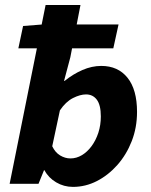

<svg xmlns="http://www.w3.org/2000/svg" viewBox="-20 -720 593 752"><path d="M265.8 12Q230.1 12 199.9 -5.9Q169.6 -23.8 154.3 -53.1H152.3L130.8 0H17.7L158.6 -700.4H295.2L255.5 -495.8L230.8 -402.9H232.8Q266.1 -429.8 302.9 -445.8Q339.6 -461.8 376.7 -461.8Q442.3 -461.8 479.5 -415.4Q516.7 -369 516.7 -281.7Q516.7 -220.4 496 -167.3Q475.3 -114.2 439.8 -74Q404.3 -33.9 359.6 -10.9Q314.8 12 265.8 12ZM256 -99.5Q279.4 -99.5 300.6 -112.2Q321.8 -124.8 338.6 -147.5Q355.4 -170.3 365.2 -200.1Q374.9 -230 374.9 -263.9Q374.9 -308.6 359.3 -329.4Q343.8 -350.2 317 -350.2Q294.1 -350.2 265.7 -335.9Q237.4 -321.5 214.6 -287.6L184.6 -147.2Q196.1 -122.9 215.5 -111.2Q235 -99.5 256 -99.5ZM51.9 -530.8 70.4 -618.2 147 -624.2H444.3L423.8 -530.8Z"/></svg>

Font: Source Sans 3 VF
Style: Italic
Weight: 200
Italic angle: -11°
Designer: Paul D. Hunt
Foundry: Adobe Systems Incorporated
Version: Version 3.042;hotconv 1.0.118;makeotfexe 2.5.65603